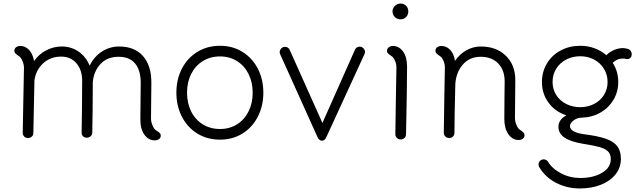

<svg xmlns="http://www.w3.org/2000/svg" viewBox="-20 -774 3600 1082"><path d="M886 -10Q886 3 876 10Q866 17 852 17Q816 17 793 -16Q770 -49 771 -105L773 -307Q773 -378 741.5 -416Q710 -454 648 -454Q585 -454 547 -414Q509 -374 503 -312Q503 -259 502 -151.5Q501 -44 500 -25Q499 -13 490 -5.5Q481 2 469 2Q456 2 448 -6Q440 -14 440 -25Q441 -56 442 -163Q443 -270 443 -319Q443 -380 410.5 -417.5Q378 -455 325 -455Q264 -455 223 -417Q182 -379 174 -321L168 -25Q168 -12 159 -4Q150 4 137 4Q125 4 116.5 -4.5Q108 -13 108 -25L115 -392Q115 -411 106 -431.5Q97 -452 86 -458Q74 -466 67.5 -472.5Q61 -479 61 -488Q61 -501 71 -508Q81 -515 94 -515Q123 -515 144 -492.5Q165 -470 172 -430Q200 -470 241.5 -491Q283 -512 328 -512Q381 -512 423 -483Q465 -454 485 -404Q511 -456 555 -484Q599 -512 651 -512Q738 -512 785.5 -458.5Q833 -405 833 -309L831 -106Q831 -87 840 -66Q849 -45 860 -39Q872 -32 879 -25.5Q886 -19 886 -10Z M974 -252Q974 -327 1005 -387Q1036 -447 1092 -481.5Q1148 -516 1220 -516Q1291 -516 1346.5 -481.5Q1402 -447 1433 -387Q1464 -327 1464 -252Q1464 -177 1433 -116.5Q1402 -56 1346.5 -21.5Q1291 13 1220 13Q1148 13 1092 -21.5Q1036 -56 1005 -116.5Q974 -177 974 -252ZM1404 -252Q1404 -310 1381 -356.5Q1358 -403 1316 -429.5Q1274 -456 1220 -456Q1165 -456 1122.5 -429.5Q1080 -403 1057 -356.5Q1034 -310 1034 -252Q1034 -193 1057 -146.5Q1080 -100 1122.5 -73.5Q1165 -47 1220 -47Q1274 -47 1316 -73.5Q1358 -100 1381 -146.5Q1404 -193 1404 -252Z M2037 -482Q2037 -475 2034 -469L1819 -1Q1810 19 1794 19Q1787 19 1780 13.5Q1773 8 1769 -2L1559 -468Q1556 -474 1556 -481Q1557 -493 1565.5 -501.5Q1574 -510 1586 -510Q1605 -510 1613 -492L1797 -81L1980 -493Q1988 -511 2007 -511Q2019 -511 2027.5 -502.5Q2036 -494 2037 -482Z M2192 -710Q2192 -728 2205.5 -741Q2219 -754 2238 -754Q2256 -754 2268.5 -741.5Q2281 -729 2281 -710Q2281 -691 2268.5 -678Q2256 -665 2238 -665Q2218 -665 2205 -678Q2192 -691 2192 -710ZM2208 -17 2211 -223 2214 -392Q2215 -411 2206 -431.5Q2197 -452 2186 -458Q2174 -466 2167.5 -472Q2161 -478 2161 -487Q2161 -500 2171 -507.5Q2181 -515 2194 -515Q2229 -515 2251.5 -483.5Q2274 -452 2274 -399Q2274 -345 2272.5 -252Q2271 -159 2270 -110L2268 -17Q2268 -4 2259 4Q2250 12 2238 12Q2226 12 2217 3.5Q2208 -5 2208 -17Z M2936 -12Q2936 1 2926 8Q2916 15 2903 15Q2868 15 2845 -17.5Q2822 -50 2822 -105L2823 -236Q2824 -267 2824 -314Q2824 -379 2787.5 -416.5Q2751 -454 2689 -454Q2627 -454 2589 -411Q2551 -368 2546 -302V-303Q2541 -108 2541 -26Q2541 -12 2532 -4Q2523 4 2512 4Q2500 4 2490.5 -4Q2481 -12 2481 -26L2484 -228L2487 -392Q2488 -411 2479 -431.5Q2470 -452 2459 -458Q2447 -466 2440.5 -472.5Q2434 -479 2434 -488Q2434 -501 2444 -508Q2454 -515 2467 -515Q2496 -515 2517 -493Q2538 -471 2544 -431Q2571 -470 2609 -491Q2647 -512 2689 -512Q2777 -512 2830.5 -460Q2884 -408 2884 -323L2882 -108Q2882 -89 2891 -68.5Q2900 -48 2911 -42Q2923 -34 2929.5 -27.5Q2936 -21 2936 -12Z M3540 -468Q3540 -456 3533 -448.5Q3526 -441 3514 -441Q3508 -441 3504 -443Q3502 -444 3487 -444Q3456 -443 3433 -420Q3464 -372 3464 -312Q3464 -257 3437.5 -212Q3411 -167 3364.5 -140Q3318 -113 3260 -111Q3233 -111 3212.5 -95.5Q3192 -80 3192 -63Q3192 -47 3211.5 -35Q3231 -23 3269 -18Q3348 -8 3393 7.5Q3438 23 3458.5 50Q3479 77 3479 121Q3479 171 3448.5 209Q3418 247 3365.5 267.5Q3313 288 3248 288Q3175 288 3114 256.5Q3053 225 3019 168Q3015 163 3015 152Q3015 140 3023.5 132Q3032 124 3045 124Q3052 124 3058.5 128Q3065 132 3068 137Q3092 177 3142 203Q3192 229 3250 229Q3323 229 3372.5 200Q3422 171 3422 122Q3422 95 3406.5 79.5Q3391 64 3359.5 55Q3328 46 3269 37Q3196 25 3161.5 1.5Q3127 -22 3127 -59Q3127 -100 3172 -124Q3109 -144 3071.5 -195Q3034 -246 3034 -312Q3034 -369 3062 -416Q3090 -463 3139.5 -489.5Q3189 -516 3250 -516Q3293 -516 3330.5 -502Q3368 -488 3397 -463Q3416 -482 3441 -492.5Q3466 -503 3491 -503Q3500 -503 3516 -499Q3526 -497 3533 -488.5Q3540 -480 3540 -468ZM3404 -312Q3404 -352 3384 -385.5Q3364 -419 3328.5 -438Q3293 -457 3250 -457Q3206 -457 3170 -438Q3134 -419 3114 -386Q3094 -353 3094 -312Q3094 -272 3114 -239.5Q3134 -207 3170 -188.5Q3206 -170 3250 -170Q3293 -170 3328.5 -188.5Q3364 -207 3384 -239.5Q3404 -272 3404 -312Z"/></svg>

Font: Tsukimi Rounded
Style: Regular
Weight: 400
Designer: Takashi Funayama
Foundry: Takashi Funayama
Version: Version 1.032; ttfautohint (v1.8.3)